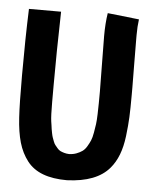

<svg xmlns="http://www.w3.org/2000/svg" viewBox="-50 -702 617 750"><g transform="rotate(5 259.0 -327.0)"><path d="M342.3 -659.2 465.8 -645.5Q461.9 -617.7 461.9 -583.5Q461.9 -583.5 461.9 -569.3Q461.9 -531.2 462.6 -467.5Q463.4 -403.8 463.4 -378.4V-349.6Q463.4 -295.9 461.9 -262.5Q460.4 -229 455.3 -187Q450.2 -145 438 -113.5Q425.8 -82 406.2 -59.1Q356 0.5 240.2 4.9Q184.6 4.9 145.8 -9.8Q106.9 -24.4 83.5 -54.7Q60.1 -85 48.3 -125.5Q36.6 -166 33.2 -222.7Q29.8 -275.4 29.8 -388.2Q29.8 -531.2 34.2 -648.9H160.2Q156.2 -484.9 156.2 -362.8V-293.9Q156.2 -240.2 159.2 -218.8Q159.7 -216.8 161.4 -204.6Q163.1 -192.4 163.6 -188.5Q164.1 -184.6 166.5 -172.9Q168.9 -161.1 170.7 -156.5Q172.4 -151.9 176 -142.1Q179.7 -132.3 183.6 -127.7Q187.5 -123 193.1 -116.2Q198.7 -109.4 205.3 -106.2Q211.9 -103 220.5 -100.6Q229 -98.1 239.3 -97.7Q255.4 -98.1 268.3 -103Q281.2 -107.9 291 -114.7Q300.8 -121.6 308.3 -134.3Q315.9 -147 320.8 -158.4Q325.7 -169.9 329.1 -189.5Q332.5 -209 334.5 -223.4Q336.4 -237.8 337.2 -262.9Q337.9 -288.1 338.1 -304.7Q338.4 -321.3 338.4 -350.6Q338.4 -378.4 337.2 -451.4Q335.9 -524.4 335.9 -569.3Q335.9 -619.1 342.3 -659.2Z"/></g></svg>

Font: Fantasque Sans Mono
Style: Bold
Weight: 700
Monospace: yes
Designer: Jany Belluz
Version: Version 1.8.0 ; ttfautohint (v1.8.2)